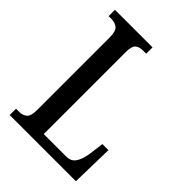

<svg xmlns="http://www.w3.org/2000/svg" viewBox="-206 -818 921 921"><g transform="rotate(45 254.5 -357.0)"><path d="M26 0V-43H49Q71 -43 86.5 -56Q102 -69 102 -110V-603Q102 -645 86 -658Q70 -671 46 -671H26V-714H281V-671H260Q233 -671 219.5 -658.5Q206 -646 206 -606V-51H359Q391 -51 407 -75Q423 -99 429 -141L439 -216H480L475 0Z"/></g></svg>

Font: Noto Serif Myanmar ExtraCondensed Medium
Style: Regular
Weight: 500
Width: 2
Designer: Ben Mitchell and the Monotype Design Team
Foundry: Monotype Imaging Inc.
Version: Version 2.106; ttfautohint (v1.8.4.7-5d5b)